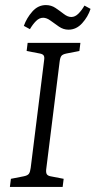

<svg xmlns="http://www.w3.org/2000/svg" viewBox="-20 -737 377 757"><path d="M19 0 23 -32 74 -42Q89 -45 94 -52Q99 -59 101 -75L154 -500Q156 -513 152 -518.5Q148 -524 137 -526L85 -536L89 -568H297L293 -536L242 -526Q227 -523 222 -516.5Q217 -510 215 -493L162 -68Q161 -55 165 -49.5Q169 -44 179 -42L231 -32L227 0ZM250 -620Q230 -620 212.5 -632Q195 -644 179.5 -655.5Q164 -667 150 -667Q135 -667 122 -654Q109 -641 98 -622L74 -635Q85 -666 107.5 -691.5Q130 -717 161 -717Q182 -717 199 -705.5Q216 -694 231.5 -682Q247 -670 261 -670Q276 -670 289 -683Q302 -696 313 -715L337 -702Q327 -671 304 -645.5Q281 -620 250 -620Z"/></svg>

Font: Yrsa Light
Style: Italic
Weight: 300
Italic angle: -7.10001°
Designer: Anna Giedrys (Yrsa+Rasa design), David Brezina (Yrsa art-direction, Rasa art-direction, design)
Foundry: Rosetta Type Foundry
Version: Version 2.004